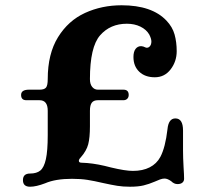

<svg xmlns="http://www.w3.org/2000/svg" viewBox="-20 -698 778 728"><path d="M67 -15Q67 -40 94 -40Q119 -40 133 -51.5Q147 -63 154 -94.5Q161 -126 161 -186V-278Q161 -318 130 -318H80Q60 -318 60 -338Q60 -358 90 -358H130Q148 -358 154.5 -366Q161 -374 161 -398Q161 -494 200 -557Q239 -620 302.5 -649Q366 -678 441 -678Q556 -678 611 -620Q634 -596 642 -567Q650 -538 650 -504Q650 -465 627 -435Q604 -405 567 -405Q530 -405 508 -426Q486 -447 486 -482Q486 -502 494 -512.5Q502 -523 515 -523Q522 -523 532 -518Q534 -517 537 -517Q544 -517 549 -523.5Q554 -530 554 -541Q554 -551 546 -567Q535 -586 512.5 -597Q490 -608 461 -608Q398 -608 359.5 -564Q321 -520 321 -398Q321 -379 329.5 -368.5Q338 -358 351 -358H448Q468 -358 468 -338Q468 -329 462.5 -323.5Q457 -318 448 -318H351Q335 -318 328 -308.5Q321 -299 321 -278V-219Q321 -176 314.5 -151Q308 -126 286 -101Q279 -94 279 -88Q279 -81 290 -81Q330 -80 377 -69L401 -63Q455 -50 484 -50Q521 -50 547.5 -63.5Q574 -77 588 -103Q607 -139 615 -208Q619 -249 645 -249Q674 -249 674 -203V-127Q674 -101 676 -65Q678 -35 678 -20Q678 -11 671.5 -5.5Q665 0 653 0Q640 0 629 -11Q615 -21 604 -21Q596 -21 586.5 -17.5Q577 -14 566 -9Q545 0 524.5 5Q504 10 473 10Q446 10 424.5 6.5Q403 3 371 -4Q337 -12 311.5 -16Q286 -20 253 -20Q190 -20 151 -3Q117 10 94 10Q67 10 67 -15Z"/></svg>

Font: Raigarh
Style: Bold
Weight: 700
Designer: jaikishan Patel
Foundry: MagicType
Version: Version 1.000